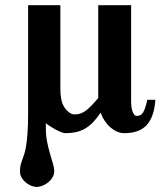

<svg xmlns="http://www.w3.org/2000/svg" viewBox="-20 -508 627 750"><path d="M586.9 -118.2Q582.5 -52.2 553.5 -20Q524.4 12.2 464.8 12.2Q451.7 12.2 438.2 6.6Q424.8 1 412.6 -9.3Q400.4 -19.5 390.1 -34.4Q379.9 -49.3 373 -67.9Q357.9 -45.4 343 -30Q328.1 -14.6 311.8 -5.4Q295.4 3.9 276.9 8.1Q258.3 12.2 235.8 12.2Q228.5 12.2 217.8 7.8Q207 3.4 195.8 -2.7Q184.6 -8.8 174.6 -15.4Q164.6 -22 159.2 -26.9V-4.9Q159.2 22.5 164.3 47.1Q169.4 71.8 175.5 93Q181.6 114.3 186.8 131.3Q191.9 148.4 191.9 160.2Q191.9 173.3 185.1 184.8Q178.2 196.3 168 204.6Q157.7 212.9 145.5 217.5Q133.3 222.2 123 222.2Q113.8 222.2 102.5 217.8Q91.3 213.4 81.3 205.3Q71.3 197.3 64.7 186.3Q58.1 175.3 58.1 162.1Q58.1 146.5 60.5 136.7Q63 127 66.4 117.7Q69.8 108.4 74 96.4Q78.1 84.5 81.5 64.5Q85 44.4 87.4 13.2Q89.8 -18.1 89.8 -65.9V-487.8H215.8V-163.1Q215.8 -140.1 218.5 -125.2Q221.2 -110.4 224.1 -103Q227.5 -95.2 232.4 -87.6Q237.3 -80.1 243.7 -74.2Q250 -68.4 256.8 -64.7Q263.7 -61 271 -61Q284.7 -61 295.9 -65.2Q307.1 -69.3 317.6 -77.6Q328.1 -85.9 339.4 -97.7Q350.6 -109.4 363.8 -125V-487.8H492.2V-107.9Q492.2 -100.1 493.4 -90.8Q494.6 -81.5 497.3 -73.7Q500 -65.9 504.2 -60.5Q508.3 -55.2 514.2 -55.2Q521.5 -55.2 527.3 -57.9Q533.2 -60.5 538.1 -67.6Q543 -74.7 547.1 -86.9Q551.3 -99.1 555.2 -118.2Z"/></svg>

Font: Charis SIL Afr
Style: Bold
Weight: 700
Foundry: SIL International
Version: Version 5.000